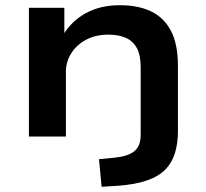

<svg xmlns="http://www.w3.org/2000/svg" viewBox="-20 -524 791 737"><path d="M370 193 360 87 422 81Q471 76 495.5 56.5Q520 37 520 -6V-266Q520 -312 505.5 -339Q491 -366 463.5 -378.5Q436 -391 396 -391Q347 -391 310.5 -371.5Q274 -352 253.5 -319.5Q233 -287 233 -248V0H91V-494H227V-389H222Q254 -443 309.5 -473.5Q365 -504 440 -504Q510 -504 559.5 -480.5Q609 -457 636 -406Q663 -355 663 -271V-20Q663 26 651.5 63.5Q640 101 614.5 127Q589 153 544.5 168.5Q500 184 434 189Z"/></svg>

Font: Nunito Sans 10pt Expanded
Style: Bold
Weight: 700
Width: 7
Designer: Vernon Adams
Foundry: Vernon Adams
Version: Version 3.101;gftools[0.9.27]